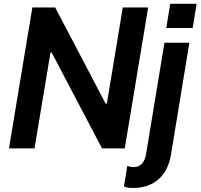

<svg xmlns="http://www.w3.org/2000/svg" viewBox="-20 -766 1035 991"><path d="M858.7 -746.4 838.1 -621.4H974.4L995 -746.4ZM744.7 -727.3H613.6L531.6 -231.5H524.9L264.9 -727.3H147L26.3 0H158L240.8 -495.4H246.4L506.7 0H623.9ZM663.7 204.2C768.5 205.3 843.8 148.1 862.9 30.2L957.4 -545.5H828.8L734 29.1C727.6 67.5 709.5 96.6 668.3 96.6C654.8 96.6 643.8 93 637.1 90.2L619.7 196C632.1 201.7 643.1 203.8 663.7 204.2Z"/></svg>

Font: TID UI Semi Bold
Style: Italic
Weight: 600
Italic angle: -9.39999°
Designer: The TID Project Authors
Foundry: Bakken & Bæck
Version: Version 1.001;hotconv 1.0.109;makeotfexe 2.5.65596